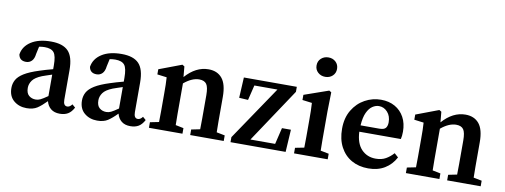

<svg xmlns="http://www.w3.org/2000/svg" viewBox="-61 -1054 3663 1393"><g transform="rotate(10 1770.5 -357.5)"><path d="M415 12Q375 12 350 -8Q325 -28 316 -63Q279 -25 249 -5.5Q219 14 171 14Q115 14 76.5 -18.5Q38 -51 38 -112Q38 -144 53 -171.5Q68 -199 106.5 -223Q145 -247 217 -270Q237 -277 262 -284Q287 -291 313 -298V-326Q313 -396 293.5 -420.5Q274 -445 225 -445Q216 -445 205.5 -444Q195 -443 184 -441L172 -386Q168 -350 151 -333Q134 -316 109 -316Q61 -316 53 -361Q62 -421 117.5 -457Q173 -493 264 -493Q351 -493 391 -451.5Q431 -410 431 -312V-94Q431 -49 460 -49Q479 -49 495 -71L518 -51Q500 -17 475.5 -2.5Q451 12 415 12ZM155 -133Q155 -94 175.5 -76.5Q196 -59 226 -59Q243 -59 260 -67Q277 -75 313 -100V-258Q292 -251 273.5 -245Q255 -239 242 -234Q192 -214 173.5 -188Q155 -162 155 -133Z M935 12Q895 12 870 -8Q845 -28 836 -63Q799 -25 769 -5.5Q739 14 691 14Q635 14 596.5 -18.5Q558 -51 558 -112Q558 -144 573 -171.5Q588 -199 626.5 -223Q665 -247 737 -270Q757 -277 782 -284Q807 -291 833 -298V-326Q833 -396 813.5 -420.5Q794 -445 745 -445Q736 -445 725.5 -444Q715 -443 704 -441L692 -386Q688 -350 671 -333Q654 -316 629 -316Q581 -316 573 -361Q582 -421 637.5 -457Q693 -493 784 -493Q871 -493 911 -451.5Q951 -410 951 -312V-94Q951 -49 980 -49Q999 -49 1015 -71L1038 -51Q1020 -17 995.5 -2.5Q971 12 935 12ZM675 -133Q675 -94 695.5 -76.5Q716 -59 746 -59Q763 -59 780 -67Q797 -75 833 -100V-258Q812 -251 793.5 -245Q775 -239 762 -234Q712 -214 693.5 -188Q675 -162 675 -133Z M1071 0V-41L1136 -54Q1137 -91 1137 -134.5Q1137 -178 1137 -210V-263Q1137 -304 1136.5 -328.5Q1136 -353 1134 -383L1064 -392V-430L1231 -493L1247 -483L1254 -406Q1331 -493 1424 -493Q1489 -493 1524.5 -450Q1560 -407 1560 -314V-210Q1560 -176 1560 -133Q1560 -90 1561 -53L1622 -41V0H1375V-41L1439 -54Q1440 -91 1440 -133.5Q1440 -176 1440 -210V-305Q1440 -364 1424 -386.5Q1408 -409 1370 -409Q1317 -409 1258 -360V-210Q1258 -177 1258 -134Q1258 -91 1259 -53L1318 -41V0Z M1672 0V-37L1941 -435H1771L1744 -324L1678 -328L1686 -479H2076V-442L1811 -44H1993L2022 -165H2088L2078 0Z M2140 0V-41L2206 -54Q2207 -91 2207 -134.5Q2207 -178 2207 -210V-257Q2207 -298 2206.5 -325.5Q2206 -353 2204 -383L2133 -392V-430L2313 -493L2329 -483L2326 -342V-210Q2326 -178 2326 -134.5Q2326 -91 2327 -53L2388 -41V0ZM2266 -586Q2234 -586 2212 -606Q2190 -626 2190 -657Q2190 -689 2212 -709Q2234 -729 2266 -729Q2298 -729 2319.5 -709Q2341 -689 2341 -657Q2341 -626 2319.5 -606Q2298 -586 2266 -586Z M2688 -445Q2664 -445 2640.5 -429.5Q2617 -414 2600.5 -379Q2584 -344 2580 -284H2717Q2753 -284 2765 -299Q2777 -314 2777 -341Q2777 -387 2751 -416Q2725 -445 2688 -445ZM2688 14Q2618 14 2565 -16Q2512 -46 2482 -102.5Q2452 -159 2452 -237Q2452 -317 2486.5 -374.5Q2521 -432 2576.5 -462.5Q2632 -493 2695 -493Q2754 -493 2798 -468Q2842 -443 2866.5 -398Q2891 -353 2891 -292Q2891 -260 2885 -237H2579Q2583 -151 2624.5 -108Q2666 -65 2729 -65Q2773 -65 2803.5 -82.5Q2834 -100 2859 -128L2888 -102Q2859 -47 2808.5 -16.5Q2758 14 2688 14Z M2964 0V-41L3029 -54Q3030 -91 3030 -134.5Q3030 -178 3030 -210V-263Q3030 -304 3029.5 -328.5Q3029 -353 3027 -383L2957 -392V-430L3124 -493L3140 -483L3147 -406Q3224 -493 3317 -493Q3382 -493 3417.5 -450Q3453 -407 3453 -314V-210Q3453 -176 3453 -133Q3453 -90 3454 -53L3515 -41V0H3268V-41L3332 -54Q3333 -91 3333 -133.5Q3333 -176 3333 -210V-305Q3333 -364 3317 -386.5Q3301 -409 3263 -409Q3210 -409 3151 -360V-210Q3151 -177 3151 -134Q3151 -91 3152 -53L3211 -41V0Z"/></g></svg>

Font: Source Serif Pro Semibold
Style: Regular
Weight: 600
Designer: Frank Grießhammer
Foundry: Adobe Systems Incorporated
Version: Version 3.000;hotconv 1.0.109;makeotfexe 2.5.65596